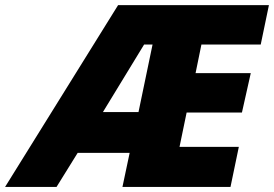

<svg xmlns="http://www.w3.org/2000/svg" viewBox="-81 -734 1076 754"><path d="M399.9 0 428.2 -133.8H224.1L141.1 0H-61L382.8 -713.9H975.1L942.9 -559.1H710L687 -446.8H903.8L869.1 -292H651.9L624 -157.2H856.9L824.2 0ZM518.1 -559.1H484.9L323.2 -293.9H462.9Z"/></svg>

Font: Open Sans Hebrew Extra Bold
Style: Italic
Weight: 800
Italic angle: -12°
Foundry: Ascender Corporation, Yanek Iontef
Version: Version 2.001;PS 002.001;hotconv 1.0.70;makeotf.lib2.5.58329